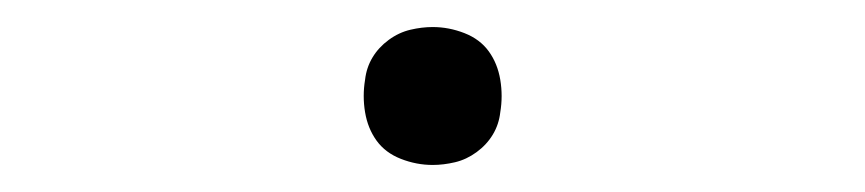

<svg xmlns="http://www.w3.org/2000/svg" viewBox="-20 -411 640 142"><path d="M300 -289Q288 -289 276.5 -293.5Q265 -298 258.5 -307Q252 -316 250 -328Q248 -340 250 -352Q251 -361 255.5 -368.5Q260 -376 267.5 -381.5Q275 -387 283.5 -389Q292 -391 300 -391Q312 -391 323.5 -386.5Q335 -382 341.5 -373Q348 -364 350 -352Q352 -340 350 -328Q349 -319 344.5 -311.5Q340 -304 332.5 -298.5Q325 -293 316.5 -291Q308 -289 300 -289Z"/></svg>

Font: Iosevka Curly XLtExObl
Style: Regular
Weight: 200
Width: 7
Italic angle: -9°
Monospace: yes
Designer: Belleve Invis
Foundry: Belleve Invis
Version: Version 11.0.1; ttfautohint (v1.8.3)